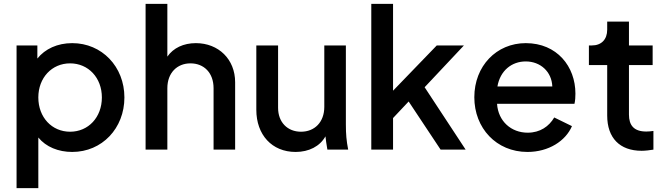

<svg xmlns="http://www.w3.org/2000/svg" viewBox="-20 -777 3457 997"><path d="M66 200H179V-63C219 -14 283 12 355 12C510 12 626 -111 626 -271C626 -431 509 -553 355 -553C278 -553 214 -523 174 -473V-541H66ZM179 -271C179 -373 249 -448 344 -448C439 -448 509 -373 509 -271C509 -168 439 -93 344 -93C249 -93 179 -168 179 -271Z M736 0H849V-319C849 -399 900 -448 969 -448C1039 -448 1089 -399 1089 -319V0H1201V-350C1201 -469 1115 -553 997 -553C933 -553 880 -528 849 -483V-757H736Z M1515 12C1584 12 1641 -17 1670 -69C1672 -50 1675 -29 1680 0H1788C1779 -46 1776 -80 1776 -131V-541H1664V-222C1664 -143 1614 -93 1543 -93C1473 -93 1424 -142 1424 -217V-541H1311V-207C1311 -77 1392 12 1515 12Z M1908 0H2021V-164L2102 -250L2268 0H2398L2185 -324L2389 -541H2248L2021 -306V-757H1908Z M2719 12C2829 12 2917 -45 2950 -122L2858 -167C2831 -121 2785 -88 2720 -88C2635 -88 2567 -147 2561 -238H2963C2967 -254 2968 -274 2968 -291C2968 -431 2873 -553 2710 -553C2558 -553 2443 -434 2443 -272C2443 -112 2557 12 2719 12ZM2563 -328C2577 -410 2637 -458 2710 -458C2786 -458 2845 -405 2848 -328Z M3312 6C3330 6 3355 3 3373 0V-97C3360 -95 3346 -94 3336 -94C3271 -94 3246 -127 3246 -182V-439H3369V-541H3246V-665H3133V-623C3133 -572 3103 -541 3053 -541H3038V-439H3133V-177C3133 -61 3198 6 3312 6Z"/></svg>

Font: Mluvka SemiBold
Style: Regular
Weight: 600
Designer: Modified by Jiří Krblich, Original typeface by Gumpita Rahayu
Foundry: Gumpita Rahayu & Jiří Krblich
Version: Version 2.000;Glyphs 3.1.1 (3134)